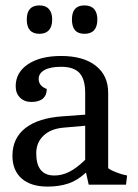

<svg xmlns="http://www.w3.org/2000/svg" viewBox="-20 -683 510 710"><path d="M26 -107Q26 -172 74 -209.5Q122 -247 213 -253L295 -259V-340Q295 -390 274 -413Q253 -436 206 -436Q166 -436 144.5 -424Q123 -412 123 -391Q123 -365 153 -354Q153 -331 138.5 -318.5Q124 -306 96 -306Q70 -306 54 -322Q38 -338 38 -364Q38 -415 83.5 -445.5Q129 -476 206 -476Q288 -476 334 -440Q380 -404 380 -340V-61Q389 -54 409 -46Q429 -38 450 -34L446 0H308L298 -45Q267 -16 233 -4.5Q199 7 156 7Q94 7 60 -23Q26 -53 26 -107ZM295 -92V-218L215 -211Q168 -207 141 -181.5Q114 -156 114 -116Q114 -34 181 -34Q209 -34 236 -47.5Q263 -61 295 -92ZM79 -611Q79 -663 126 -663Q149 -663 161 -649.5Q173 -636 173 -611Q173 -585 161 -571.5Q149 -558 126 -558Q79 -558 79 -611ZM246 -611Q246 -663 292 -663Q316 -663 328 -649.5Q340 -636 340 -611Q340 -558 292 -558Q246 -558 246 -611Z"/></svg>

Font: Caladea
Style: Regular
Weight: 400
Designer: Carolina Giovagnoli and Andres Torresi
Foundry: Carolina Giovagnoli & Andres Torresi
Version: Version 1.001